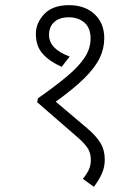

<svg xmlns="http://www.w3.org/2000/svg" viewBox="-20 -652 540 744"><path d="M247 -632Q309 -632 346.5 -597Q384 -562 384 -504Q384 -464 366.5 -427.5Q349 -391 308 -350Q267 -309 196 -258L319 -154Q353 -125 369.5 -97.5Q386 -70 386 -33Q386 -5 375 20Q364 45 344 72L301 41Q316 23 324 6Q332 -11 332 -32Q332 -56 322 -74Q312 -92 284 -117L124 -256L127 -271Q194 -318 239.5 -356Q285 -394 308 -429Q331 -464 331 -503Q331 -544 307 -564.5Q283 -585 247 -585Q210 -585 190 -566.5Q170 -548 170 -517Q170 -462 250 -433L219 -393Q172 -414 145.5 -443.5Q119 -473 119 -521Q119 -563 151.5 -597.5Q184 -632 247 -632Z"/></svg>

Font: Noto Sans SemiCondensed Light
Style: Italic
Weight: 300
Width: 4
Italic angle: -12°
Designer: Monotype Design Team
Foundry: Monotype Imaging Inc.
Version: Version 2.013; ttfautohint (v1.8.4.7-5d5b)